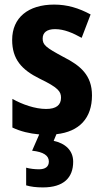

<svg xmlns="http://www.w3.org/2000/svg" viewBox="-20 -577 451 837"><path d="M299 128C299 79 265 48 214 37L226 8C326 -3 381 -62 381 -161C381 -249 331 -291 256 -329C180 -370 166 -381 166 -409C166 -435 184 -450 220 -450C260 -450 298 -433 336 -412L375 -514C323 -542 273 -557 216 -557C103 -557 33 -500 33 -403C33 -319 74 -273 153 -234C234 -195 246 -178 246 -151C246 -119 225 -102 181 -102C133 -102 76 -122 34 -146V-21C70 -4 108 5 151 9L120 80C169 85 193 101 193 127C193 150 177 161 150 161C133 161 112 159 94 154V231C114 237 138 240 167 240C257 240 299 198 299 128Z"/></svg>

Font: Noto Sans Devanagari Condensed
Style: Bold
Weight: 700
Width: 3
Designer: Jelle Bosma - Monotype Design Team
Foundry: Monotype Imaging Inc.
Version: Version 2.004